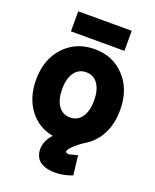

<svg xmlns="http://www.w3.org/2000/svg" viewBox="-174 -839 947 1170"><g transform="rotate(20 299.5 -254.0)"><path d="M442 -2Q416 13 383.5 41.5Q351 70 348 88Q352 100 376 97Q379 96 387.5 94Q396 92 405.5 89.5Q415 87 425 84L440 210Q383 232 331 232Q220 232 200 161Q193 140 196 114Q200 70 239 26Q142 8 84.5 -69.5Q27 -147 27 -262Q27 -394 104 -476Q181 -558 300 -558Q420 -558 496 -476Q572 -394 572 -262Q572 -173 538 -106.5Q504 -40 442 -2ZM300 -408Q251 -408 223.5 -369Q196 -330 196 -262Q196 -194 223.5 -154.5Q251 -115 300 -115Q348 -115 375.5 -154.5Q403 -194 403 -262Q403 -330 375.5 -369Q348 -408 300 -408ZM473 -610H126V-740H473Z"/></g></svg>

Font: Repo
Style: ExtraBold
Weight: 800
Designer: Stefan Peev
Foundry: Context Ltd
Version: Version 001.000